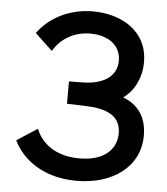

<svg xmlns="http://www.w3.org/2000/svg" viewBox="-53 -783 738 846"><g transform="rotate(5 316.0 -360.0)"><path d="M316.5 15C477 15 595 -71.5 595 -209.5C595 -291.5 555.5 -344.5 489.5 -369C536.5 -402 567.5 -461.5 567.5 -531.5C567.5 -670.5 448.5 -735 324.5 -735C215 -735 129.5 -684.5 81.5 -618L158.5 -545.5C188.5 -597 245 -636.5 321.5 -636.5C402 -636.5 456.5 -595.5 456.5 -528C456.5 -460.5 400.5 -423.5 318 -419.5C299.5 -418.5 256 -418.5 245.5 -418.5V-319.5C254.5 -319.5 256 -319.5 326.5 -317C410.5 -314.5 484 -293.5 484 -210C484 -139.5 431.5 -84.5 321 -84.5C209.5 -84.5 151.5 -139.5 127.5 -198.5L36.5 -139.5C75.5 -59.5 166.5 15 316.5 15Z"/></g></svg>

Font: Eudonet SemiBold
Style: Regular
Weight: 600
Designer: Mikhail Sharanda
Foundry: Mikhail Sharanda
Version: Version 4.503;Glyphs 3.1.2 (3151)